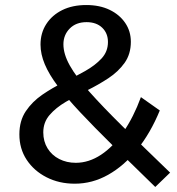

<svg xmlns="http://www.w3.org/2000/svg" viewBox="-20 -725 703 763"><path d="M615 -286Q578 -196 525.5 -131Q473 -66 410 -30.5Q347 5 277 5Q215 5 165 -20.5Q115 -46 86 -90Q57 -134 57 -191Q57 -245 82.5 -283Q108 -321 148 -348.5Q188 -376 233 -398Q278 -420 318 -442.5Q358 -465 383.5 -492.5Q409 -520 409 -558Q409 -593 386 -615Q363 -637 324 -637Q282 -637 257 -611.5Q232 -586 232 -549Q232 -510 257.5 -464.5Q283 -419 335.5 -360Q388 -301 467.5 -222.5Q547 -144 656 -39L597 18Q501 -75 427 -148Q353 -221 299 -278.5Q245 -336 210 -382.5Q175 -429 158 -469.5Q141 -510 141 -548Q141 -594 164 -629.5Q187 -665 227.5 -685Q268 -705 323 -705Q376 -705 415.5 -686Q455 -667 477.5 -634Q500 -601 500 -559Q500 -510 475 -475Q450 -440 410.5 -414Q371 -388 326.5 -366Q282 -344 242 -320.5Q202 -297 177 -268Q152 -239 152 -199Q152 -163 169 -135.5Q186 -108 215.5 -93Q245 -78 281 -78Q333 -78 381.5 -110Q430 -142 470.5 -201Q511 -260 540 -339Z"/></svg>

Font: Alexandria
Style: Regular
Weight: 400
Designer: Mohamed Gaber
Foundry: Kief Type Foundry
Version: Version 5.100